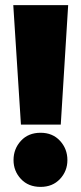

<svg xmlns="http://www.w3.org/2000/svg" viewBox="-20 -720 317 752"><path d="M139 12Q91 12 62 -19Q33 -50 33 -93Q33 -137 62 -168.5Q91 -200 139 -200Q186 -200 215 -168.5Q244 -137 244 -93Q244 -50 215 -19Q186 12 139 12ZM218 -232H62L32 -700H247Z"/></svg>

Font: Phudu Black
Style: Regular
Weight: 900
Version: Version 1.005;gftools[0.9.23]